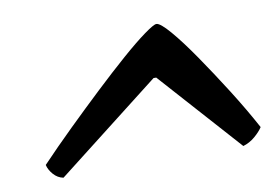

<svg xmlns="http://www.w3.org/2000/svg" viewBox="-49 -790 696 491"><g transform="rotate(-10 299.5 -544.0)"><path d="M80 -371Q65 -374 54.5 -386Q44 -398 41 -411Q79 -451 122.5 -493.5Q166 -536 208.5 -576Q251 -616 287.5 -648Q324 -680 349.5 -698.5Q375 -717 382 -717Q392 -717 416.5 -688.5Q441 -660 473 -613.5Q505 -567 538.5 -514Q572 -461 599 -411Q592 -400 578 -388Q564 -376 547 -371L358 -582H351Z"/></g></svg>

Font: Texturina
Style: Bold Italic
Weight: 700
Italic angle: -11°
Designer: Guillermo Torres Carreño
Foundry: Omnibus-Type
Version: Version 1.002; ttfautohint (v1.8.3)